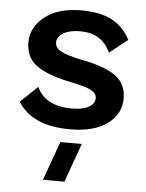

<svg xmlns="http://www.w3.org/2000/svg" viewBox="-53 -553 633 835"><g transform="rotate(5 263.0 -135.5)"><path d="M264.2 9.8Q98.1 9.8 36.1 -90.8L110.8 -162.1Q147 -81.1 264.2 -81.1Q312 -81.1 337.9 -95.9Q363.8 -110.8 363.8 -134.8Q363.8 -156.2 338.9 -169.2Q314 -182.1 254.9 -193.8Q147 -215.3 98.9 -250.7Q50.8 -286.1 50.8 -351.1Q50.8 -417 108.9 -463.4Q167 -509.8 269 -509.8Q350.6 -509.8 401.6 -483.2Q452.6 -456.5 482.9 -399.9L403.8 -336.9Q383.8 -379.4 351.3 -399.2Q318.8 -418.9 270 -418.9Q225.6 -418.9 198.2 -402.6Q170.9 -386.2 170.9 -361.8Q170.9 -337.4 198.2 -323Q225.6 -308.6 288.1 -295.9Q389.6 -276.4 437.3 -242.2Q484.9 -208 484.9 -144Q484.9 -75.2 426.3 -32.7Q367.7 9.8 264.2 9.8ZM166 238.8 227.1 68.8H320.8L259.8 238.8Z"/></g></svg>

Font: Human Sans Medium
Style: Regular
Weight: 500
Designer: Tim Radville
Foundry: Continuum
Version: Version 1.000;FEAKit 1.0